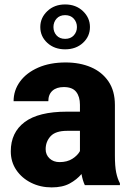

<svg xmlns="http://www.w3.org/2000/svg" viewBox="-20 -812 573 842"><path d="M352.1 0Q342.8 -19 337.4 -48.8Q316.9 -24.4 285.6 -7.3Q254.4 9.8 206.5 9.8Q157.2 9.8 116.5 -10.5Q75.7 -30.8 51.5 -66.4Q27.3 -102.1 27.3 -148.4Q27.3 -231 88.1 -276.6Q148.9 -322.3 273.4 -322.3H330.6V-352.5Q330.6 -388.2 314 -409.2Q297.4 -430.2 259.8 -430.2Q228 -430.2 210 -414.1Q191.9 -397.9 191.9 -368.2H39.6Q39.6 -415.5 67.6 -454.1Q95.7 -492.7 147.2 -515.4Q198.7 -538.1 268.1 -538.1Q330.1 -538.1 378.7 -517.3Q427.2 -496.6 455.6 -455.1Q483.9 -413.6 483.9 -351.6V-130.4Q483.9 -83 489.5 -55.7Q495.1 -28.3 505.9 -8.3V0ZM241.2 -101.1Q274.9 -101.1 297.9 -116Q320.8 -130.9 330.6 -149.4V-238.3H274.9Q223.6 -238.3 201.9 -214.6Q180.2 -190.9 180.2 -157.7Q180.2 -133.3 197.3 -117.2Q214.4 -101.1 241.2 -101.1ZM156.7 -693.4Q156.7 -733.9 187.5 -763.2Q218.3 -792.5 265.6 -792.5Q313 -792.5 343.8 -763.2Q374.5 -733.9 374.5 -693.4Q374.5 -652.3 343.8 -624Q313 -595.7 265.6 -595.7Q218.3 -595.7 187.5 -624Q156.7 -652.3 156.7 -693.4ZM214.4 -693.4Q214.4 -671.9 228 -656.7Q241.7 -641.6 265.6 -641.6Q289.6 -641.6 303.5 -656.7Q317.4 -671.9 317.4 -693.4Q317.4 -714.8 303.5 -730.2Q289.6 -745.6 265.6 -745.6Q241.7 -745.6 228 -730.2Q214.4 -714.8 214.4 -693.4Z"/></svg>

Font: Vazirmatn FD ExtraBold
Style: Regular
Weight: 800
Designer: Saber Rastikerdar
Foundry: Saber Rastikerdar
Version: Version 33.003